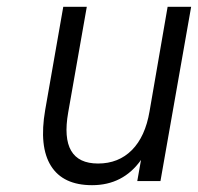

<svg xmlns="http://www.w3.org/2000/svg" viewBox="-20 -531 580 563"><path d="M250 12Q165 12 129.5 -44.5Q94 -101 112.5 -208.5L165.5 -511H234.5L180 -201.5Q153.5 -51.5 267.5 -51.5Q327.5 -51.5 366.8 -91Q406 -130.5 418.5 -204.5L471.5 -511H540.5L450.5 0H382.5L393.5 -62Q341 12 250 12Z"/></svg>

Font: Overpass Light
Style: Italic
Weight: 300
Italic angle: -10°
Designer: Delve Withrington, Dave Bailey, Thomas Jockin
Foundry: Delve Fonts LLC
Version: Version 4.000; ttfautohint (v1.8.3)